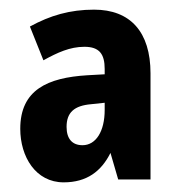

<svg xmlns="http://www.w3.org/2000/svg" viewBox="-20 -742 374 398"><path d="M175 -722C125 -722 84 -710 42 -687L70 -617C99 -633 125 -645 155 -645C186 -645 197 -630 197 -599V-588L161 -586C79 -581 22 -556 22 -475C22 -417 54 -364 112 -364C160 -364 190 -387 209 -425L225 -370H292V-590C292 -676 250 -722 175 -722ZM169 -526 197 -529V-514C197 -470 179 -441 151 -441C130 -441 118 -454 118 -479C118 -509 134 -523 169 -526Z"/></svg>

Font: Noto Sans Oriya ExtCond Bold
Style: Bold
Weight: 700
Width: 2
Designer: Amélie Bonet and Sol Matas
Foundry: Google LLC
Version: Version 2.006